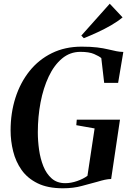

<svg xmlns="http://www.w3.org/2000/svg" viewBox="-20 -1003 706 1033"><path d="M318.5 10Q237 10 182.5 -16.8Q128 -43.5 96.2 -88.5Q64.5 -133.5 50.8 -189Q37 -244.5 37 -301.5Q37 -395.5 63.2 -477.2Q89.5 -559 139 -620.8Q188.5 -682.5 259.2 -717.2Q330 -752 419 -752Q468.5 -752 502.8 -747.8Q537 -743.5 561.5 -737.5Q586 -731.5 606.5 -727.5Q615 -726 623.8 -724.8Q632.5 -723.5 643.5 -723.5L615.5 -557H540.5L525 -690.5Q512.5 -701 486 -712.5Q459.5 -724 412.5 -724Q356.5 -724 313.8 -688.2Q271 -652.5 242 -591Q213 -529.5 198.2 -452Q183.5 -374.5 183.5 -291Q183.5 -245.5 190.2 -197.5Q197 -149.5 213.2 -108.8Q229.5 -68 258.2 -42.8Q287 -17.5 331 -17.5Q362 -17.5 395 -29Q428 -40.5 450.5 -57L489 -312L390.5 -329.5L393 -359H625.5L578 -40Q561.5 -39.5 544 -35.8Q526.5 -32 503.5 -25Q467.5 -15.5 421.2 -2.8Q375 10 318.5 10ZM431 -797.5 417.5 -811.5 570.5 -983 639.5 -909.5Q612.5 -887 577.8 -867Q543 -847 505.2 -829.5Q467.5 -812 431 -797.5Z"/></svg>

Font: Merriweather 144pt SemiBold
Style: Italic
Weight: 600
Italic angle: -7.8°
Version: Version 2.101